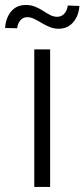

<svg xmlns="http://www.w3.org/2000/svg" viewBox="-54 -742 335 762"><path d="M82 0V-545.9H145V0ZM179.2 -627.9Q160.2 -627.9 143.3 -634.8Q126.5 -641.6 111.1 -650.9Q95.7 -660.2 81.8 -667Q67.9 -673.8 54.2 -673.8Q36.6 -673.8 26.1 -660.4Q15.6 -647 14.2 -629.9L-33.7 -630.9Q-31.2 -670.4 -10 -696.3Q11.2 -722.2 48.8 -722.2Q69.3 -722.2 85.9 -715.3Q102.5 -708.5 116.9 -699Q131.3 -689.5 145 -682.4Q158.7 -675.3 173.3 -675.3Q189.9 -675.8 200.7 -687Q211.4 -698.2 215.3 -720.2L261.2 -718.3Q257.8 -677.2 235.6 -652.6Q213.4 -627.9 179.2 -627.9Z"/></svg>

Font: Inter Tight Light
Style: Regular
Weight: 300
Designer: Rasmus Andersson
Foundry: rsms
Version: Version 3.004